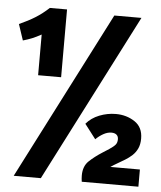

<svg xmlns="http://www.w3.org/2000/svg" viewBox="-51 -746 662 790"><g transform="rotate(5 280.0 -350.5)"><path d="M35 0 390 -693H502L147 0ZM316 0Q315 -7 314.5 -13.5Q314 -20 314 -26Q314 -64 336.5 -85.5Q359 -107 392 -128L417 -144Q435 -156 442 -164.5Q449 -173 449 -187Q449 -199 441.5 -205.5Q434 -212 420 -212Q404 -212 387 -202.5Q370 -193 356 -179L310 -239Q331 -264 364 -277Q397 -290 432 -290Q476 -290 510 -267.5Q544 -245 544 -198Q544 -174 536 -157Q528 -140 515 -128Q502 -116 486.5 -106.5Q471 -97 456 -88.5Q441 -80 428 -71H550V0ZM99 -421V-589Q77 -577 61 -570.5Q45 -564 24 -558L2 -624Q40 -641 68 -658.5Q96 -676 123 -701H194V-421Z"/></g></svg>

Font: Ubuntu Sans Mono
Style: Bold
Weight: 700
Monospace: yes
Designer: Dalton Maag Ltd
Foundry: Dalton Maag Ltd
Version: Version 1.006